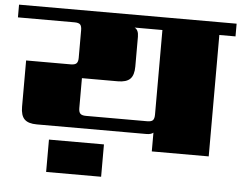

<svg xmlns="http://www.w3.org/2000/svg" viewBox="-73 -686 1115 887"><g transform="rotate(5 484.5 -242.5)"><path d="M172 137V-13H427V137ZM650 -171V-563H521Q540 -554 540 -522V-384Q540 -344 522.5 -326.5Q505 -309 465 -309H299V-170Q299 -152 306.5 -144.5Q314 -137 333 -137H616Q636 -137 643 -144.5Q650 -152 650 -171ZM989 -622V-563H914V0H650V-87Q640 -78 618 -78H110Q70 -78 52.5 -95.5Q35 -113 35 -153V-368H242Q261 -368 268.5 -375.5Q276 -383 276 -401V-529Q276 -548 269 -555.5Q262 -563 242 -563H-20V-622Z"/></g></svg>

Font: Sarpanch Black
Style: Regular
Weight: 900
Designer: Manushi Parikh (Devanagari and Latin), Jyotish Sonowal (Devanagari)
Foundry: Indian Type Foundry
Version: Version 2.004;PS 1.0;hotconv 1.0.78;makeotf.lib2.5.61930; tt